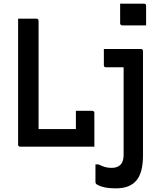

<svg xmlns="http://www.w3.org/2000/svg" viewBox="-20 -802 890 1050"><path d="M90 0Q87 0 85 -1Q83 -2 81.5 -3.5Q80 -5 79.5 -7Q79 -9 79 -11Q79 -65 79 -119Q79 -173 79 -226.5Q79 -280 79 -332Q79 -384 79 -433.5Q79 -483 79 -527.5Q79 -572 79 -611Q79 -633 79 -655.5Q79 -678 79 -700Q96 -700 112.5 -700Q129 -700 146 -700Q163 -700 180 -700Q183 -700 185.5 -698.5Q188 -697 189.5 -694.5Q191 -692 191 -689Q191 -640 191 -590.5Q191 -541 191 -492Q191 -443 191 -393Q191 -343 191 -293.5Q191 -244 191 -195Q191 -146 191 -96H414Q434 -96 448 -90.5Q462 -85 471.5 -72.5Q481 -60 486.5 -42Q492 -24 496 0ZM395 -196Q411 -196 425.5 -196Q440 -196 454.5 -196Q469 -196 485 -196Q488 -196 490.5 -194.5Q493 -193 494.5 -191Q496 -189 496 -185Q496 -167 496 -143Q496 -119 496 -93Q496 -67 496 -43Q496 -19 496 0Q457 -3 435 -13Q413 -23 404 -40.5Q395 -58 395 -82Q395 -98 395 -118.5Q395 -139 395 -160Q395 -181 395 -196ZM751 -534Q755 -534 757 -532.5Q759 -531 760.5 -528.5Q762 -526 762 -523Q762 -469 762 -414Q762 -359 762 -303Q762 -247 762 -189.5Q762 -132 762 -73Q762 -14 762 48Q762 95 753 129.5Q744 164 725.5 185.5Q707 207 679.5 217.5Q652 228 614 228Q570 228 542 220Q514 212 505 203Q504 201 503 199Q502 197 502 195Q502 171 502 145.5Q502 120 502 97H518Q539 107 554.5 111.5Q570 116 591 116Q607 116 619 111.5Q631 107 639 99Q645 93 648.5 85Q652 77 654 67Q656 57 656 45Q656 -23 656 -85.5Q656 -148 656 -206.5Q656 -265 656 -321Q656 -377 656 -434H648Q639 -434 628 -434Q617 -434 605 -434Q593 -434 581 -434Q569 -434 559 -434Q554 -434 551 -437Q548 -440 548 -445Q548 -467 548 -489Q548 -511 548 -534Q579 -534 606.5 -534Q634 -534 659 -534Q684 -534 707 -534Q730 -534 751 -534ZM637 -782Q653 -782 669 -782Q685 -782 702 -782Q719 -782 735.5 -782Q752 -782 768 -782Q773 -782 776 -779Q779 -776 779 -771V-663Q763 -663 746.5 -663Q730 -663 713 -663Q696 -663 680 -663Q664 -663 648 -663Q645 -663 642.5 -664.5Q640 -666 638.5 -668.5Q637 -671 637 -674Z"/></svg>

Font: Recursive Medium
Style: Regular
Weight: 500
Version: Version 1.085